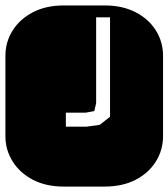

<svg xmlns="http://www.w3.org/2000/svg" viewBox="-22 -689 622 709"><path d="M364.3 -668.9Q430.2 -668.9 478.8 -643.8Q527.3 -618.7 553.7 -576.4Q580.1 -534.2 580.1 -482.9V-186Q580.1 -135.3 553.7 -92.8Q527.3 -50.3 478.8 -25.1Q430.2 0 364.3 0H213.9Q147.9 0 99.6 -25.1Q51.3 -50.3 24.7 -92.8Q-2 -135.3 -2 -186V-482.9Q-2 -534.2 24.7 -576.4Q51.3 -618.7 99.6 -643.8Q147.9 -668.9 213.9 -668.9ZM333 -625V-308.1L326.2 -278.8L293.9 -272.9H221.2V-221.2H296.9L346.2 -228L384.3 -257.8V-625Z"/></svg>

Font: Monofett
Style: Regular
Weight: 400
Designer: Vernon Adams
Foundry: Vernon Adams
Version: Version 1.100; ttfautohint (v1.8.4.7-5d5b);gftools[0.9.28]